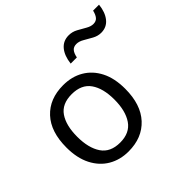

<svg xmlns="http://www.w3.org/2000/svg" viewBox="-175 -934 1145 1145"><g transform="rotate(-45 397.5 -362.0)"><path d="M551 -269Q551 -136 483.5 -63Q416 10 301 10Q230 10 174.5 -22.5Q119 -55 87 -117.5Q55 -180 55 -269Q55 -402 122 -474Q189 -546 304 -546Q377 -546 432.5 -513.5Q488 -481 519.5 -419.5Q551 -358 551 -269ZM146 -269Q146 -174 183.5 -118.5Q221 -63 303 -63Q384 -63 422 -118.5Q460 -174 460 -269Q460 -364 422 -418Q384 -472 302 -472Q220 -472 183 -418Q146 -364 146 -269ZM427 -605Q434 -665 462.5 -699Q491 -733 538 -733Q568 -733 594.5 -718.5Q621 -704 645 -690Q669 -676 690 -676Q713 -676 725.5 -690.5Q738 -705 745 -734H795Q789 -676 761 -641Q733 -606 686 -606Q658 -606 631.5 -620.5Q605 -635 580.5 -649.5Q556 -664 534 -664Q510 -664 497.5 -649.5Q485 -635 479 -605Z"/></g></svg>

Font: Noto Sans Glagolitic
Style: Regular
Weight: 400
Designer: Monotype Design Team
Foundry: Monotype Imaging Inc.
Version: Version 2.004; ttfautohint (v1.8.4.7-5d5b)